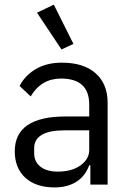

<svg xmlns="http://www.w3.org/2000/svg" viewBox="-20 -799 566 831"><path d="M140.1 -744.1 246.1 -585 297.9 -608.9 212.9 -778.8ZM248 -527.8Q341.8 -527.8 393.8 -481.9Q445.8 -436 445.8 -354V0H371.1V-84H366.2Q349.1 -36.6 310.3 -12.2Q271.5 12.2 216.8 12.2Q135.7 12.2 89.8 -29.5Q43.9 -71.3 43.9 -144Q43.9 -294.9 264.2 -294.9H366.2V-346.2Q366.2 -459 244.1 -459Q158.7 -459 112.8 -381.8L64.9 -426.8Q87.4 -471.7 134.5 -499.8Q181.6 -527.8 248 -527.8ZM366.2 -149.9V-234.9H259.8Q127.9 -234.9 127.9 -157.2V-136.2Q127.9 -98.6 155.3 -77.4Q182.6 -56.2 230 -56.2Q290.5 -56.2 328.1 -83Q366.2 -110.4 366.2 -149.9Z"/></svg>

Font: Plexus Sans
Style: Regular
Weight: 400
Version: Version 2.001;PS 002.001;hotconv 1.0.70;makeotf.lib2.5.58329